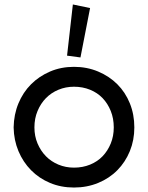

<svg xmlns="http://www.w3.org/2000/svg" viewBox="-20 -831 664 859"><path d="M311 8Q253 8 204 -12.5Q155 -33 119 -69.5Q83 -106 62.5 -155Q42 -204 41 -261Q42 -319 62.5 -368.5Q83 -418 119 -454Q155 -490 204 -511Q253 -532 311 -532Q369 -532 419 -511Q469 -490 505 -454Q541 -418 561 -368.5Q581 -319 581 -261Q581 -204 561 -155Q541 -106 505 -69.5Q469 -33 419 -12.5Q369 8 311 8ZM383 -795 340 -574 280 -582 306 -811ZM311 -81Q350 -81 383 -94.5Q416 -108 439 -132Q462 -156 475.5 -189Q489 -222 489 -261Q489 -301 475.5 -334.5Q462 -368 439 -392Q416 -416 383 -429.5Q350 -443 311 -443Q274 -443 241.5 -429.5Q209 -416 185.5 -392Q162 -368 148 -334.5Q134 -301 134 -261Q134 -222 148 -189Q162 -156 185.5 -132Q209 -108 241.5 -94.5Q274 -81 311 -81Z"/></svg>

Font: Rising Sun Medium
Style: Regular
Weight: 500
Designer: Matt McInerney, Pablo Impallari, Rodrigo Fuenzalida (Raleway font), Stephen Hutchings (Greek), Cristiano Sobral (main ch
Foundry: The Rising Sun Project Authors
Version: Version 4.327; ttfautohint (v1.8.4.7-5d5b-dirty)